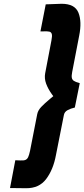

<svg xmlns="http://www.w3.org/2000/svg" viewBox="-20 -772 446 1016"><path d="M33 223 61 76Q71 77 88 77Q106 78 115 74Q124 70 129 59.5Q134 49 139 26L177 -168Q181 -188 198 -206Q215 -224 245 -249Q263 -264 262 -263L254 -274Q234 -302 224 -329.5Q214 -357 219 -384L252 -557Q257 -582 254 -592Q251 -602 241.5 -604.5Q232 -607 208 -606Q203 -606 201 -606Q199 -606 194 -606L222 -749L306 -752Q376 -752 395 -705Q414 -658 399 -583L362 -391Q358 -371 360 -360.5Q362 -350 371 -344Q380 -338 399 -333Q401 -333 402 -332L376 -203Q354 -198 337.5 -189Q321 -180 318 -163L276 49Q262 125 224.5 175Q187 225 117 224Z"/></svg>

Font: Teachers[wght] Italic
Style: Regular
Weight: 400
Designer: Alfredo Marco Pradil & Chank Diesel
Version: Version 1.000;Glyphs 3.1.2 (3151)